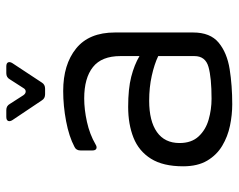

<svg xmlns="http://www.w3.org/2000/svg" viewBox="-92 -632 739 594"><g transform="rotate(-90 277.0 -334.5)"><path d="M252 15Q219 15 185.5 8Q152 1 123.5 -16Q95 -33 77.5 -62.5Q60 -92 60 -137Q60 -199 83.5 -236.5Q107 -274 148.5 -290.5Q190 -307 244 -307Q300 -307 337 -297.5Q374 -288 401 -272V-331Q401 -389 367 -416Q333 -443 270 -443Q236 -443 197.5 -434.5Q159 -426 128 -408Q120 -403 114.5 -405.5Q109 -408 109 -418V-454Q109 -468 120 -473Q152 -490 199.5 -499Q247 -508 293 -508Q375 -508 424.5 -468Q474 -428 474 -348V-106Q474 -53 442.5 -27Q411 -1 360.5 7Q310 15 252 15ZM132 -148Q132 -111 152.5 -89Q173 -67 204.5 -58Q236 -49 269 -49Q334 -49 367.5 -58.5Q401 -68 401 -102V-214Q376 -226 340 -234Q304 -242 263 -242Q200 -242 166 -218Q132 -194 132 -148ZM283 -564Q270 -564 264 -574L203 -665Q198 -673 200.5 -678.5Q203 -684 213 -684H234Q247 -684 253 -673L280 -631Q285 -624 291.5 -624Q298 -624 302 -631L329 -673Q335 -684 348 -684H369Q379 -684 381.5 -678.5Q384 -673 379 -665L319 -574Q313 -564 300 -564Z"/></g></svg>

Font: Pitagon Sans
Style: Regular
Weight: 400
Designer: Travis Tran
Foundry: Pitagon
Version: Version 1.001; ttfautohint (v1.8.4.7-5d5b);gftools[0.9.26]